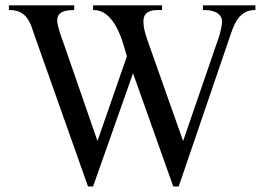

<svg xmlns="http://www.w3.org/2000/svg" viewBox="-20 -668 965 704"><path d="M916.5 -631.3Q897.9 -631.3 884.3 -625.5Q870.6 -619.6 860.1 -608.4Q849.6 -597.2 841.6 -581.3Q833.5 -565.4 827.1 -545.9L635.3 15.6H615.2L467.8 -399.4L321.3 15.6H302.7L111.8 -523.4Q104 -544.4 97.7 -564.2Q91.3 -584 81.3 -598.9Q71.3 -613.8 55.4 -622.6Q39.6 -631.3 12.7 -631.3V-648.4H252V-631.3Q242.7 -631.3 231.4 -630.1Q220.2 -628.9 210.9 -625.2Q201.7 -621.6 195.8 -613.8Q189.9 -606 189.9 -592.8Q189.9 -585 192.1 -575Q194.3 -564.9 197.8 -554.2Q201.2 -543.5 204.6 -533.2Q208 -522.9 210.9 -516.1L337.4 -150.9L445.3 -461.4Q437 -491.7 426.8 -522.2Q416.5 -552.7 402.1 -576.9Q387.7 -601.1 368.2 -616.2Q348.6 -631.3 321.3 -631.3V-648.4H574.2V-631.3Q562 -631.3 549.8 -630.9Q537.6 -630.4 527.8 -626.2Q518.1 -622.1 512 -613.5Q505.9 -605 505.9 -588.9Q505.9 -569.3 512.9 -545.4Q520 -521.5 526.4 -504.4L651.4 -150.9L774.9 -509.8Q777.3 -517.6 781 -527.6Q784.7 -537.6 787.4 -548.3Q790 -559.1 792 -569.6Q793.9 -580.1 793.9 -587.9Q793.9 -602.1 787.4 -610.4Q780.8 -618.7 770.3 -623.5Q759.8 -628.4 747.6 -629.9Q735.4 -631.3 724.1 -631.3V-648.4H916.5Z"/></svg>

Font: Kitab
Style: Regular
Weight: 400
Designer: SIL International
Foundry: Khaled Hosny
Version: Version 1.000